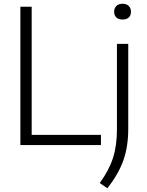

<svg xmlns="http://www.w3.org/2000/svg" viewBox="-20 -776 786 1027"><path d="M89 0V-740H149.5V-54.5H520V0ZM513.5 203Q562.5 136 584 69.8Q605.5 3.5 605.5 -84V-541.5H666V-88Q666 8 640 81.5Q614 155 554.5 231ZM590.5 -713Q590.5 -732.5 602.5 -744.2Q614.5 -756 635.5 -756Q656.5 -756 668.5 -744.2Q680.5 -732.5 680.5 -713Q680.5 -693.5 668.8 -682.5Q657 -671.5 635.5 -671.5Q614.5 -671.5 602.5 -682.5Q590.5 -693.5 590.5 -713Z"/></svg>

Font: Encode Sans Light
Style: Regular
Weight: 300
Designer: Multiple Designers
Foundry: Impallari Type
Version: Version 2.000